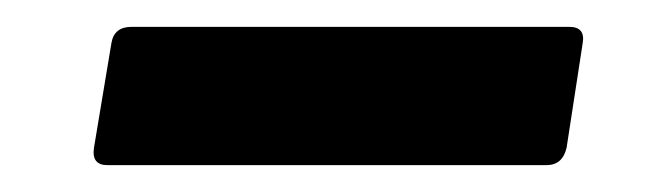

<svg xmlns="http://www.w3.org/2000/svg" viewBox="-20 -337 487 143"><path d="M60 -214Q48 -214 50 -227L63 -305Q65 -317 78 -317H404Q416 -317 414 -305L402 -227Q399 -214 387 -214Z"/></svg>

Font: Sofia Sans Semi Condensed ExtraBold
Style: Italic
Weight: 800
Italic angle: -9°
Version: Version 4.100